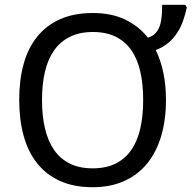

<svg xmlns="http://www.w3.org/2000/svg" viewBox="-20 -780 808 810"><path d="M761.2 -759.8 768.1 -749Q762.2 -719.7 752.4 -692.4Q742.7 -665 727.3 -641.4Q711.9 -617.7 689.9 -599.1Q668 -580.6 637.2 -568.8Q658.2 -525.4 669.2 -472.7Q680.2 -419.9 680.2 -357.9Q680.2 -274.9 660.4 -207.3Q640.6 -139.6 601.6 -91.3Q562.5 -43 504.6 -16.6Q446.8 9.8 371.1 9.8Q291.5 9.8 233.2 -16.6Q174.8 -43 136.5 -91.3Q98.1 -139.6 79.6 -207.8Q61 -275.9 61 -358.9Q61 -441.9 79.6 -509.5Q98.1 -577.1 136.7 -625Q175.3 -672.9 233.6 -699Q292 -725.1 372.1 -725.1Q449.2 -725.1 506.8 -698Q564.5 -670.9 604 -621.1Q624 -627 636 -639.9Q647.9 -652.8 654.1 -670.9Q660.2 -689 662.1 -711.7Q664.1 -734.4 664.1 -759.8ZM157.2 -357.9Q157.2 -291 169.9 -237.5Q182.6 -184.1 208.7 -146.7Q234.9 -109.4 275.1 -89.6Q315.4 -69.8 371.1 -69.8Q426.8 -69.8 467 -89.6Q507.3 -109.4 533.4 -146.7Q559.6 -184.1 571.8 -237.5Q584 -291 584 -357.9Q584 -425.3 571.8 -478.5Q559.6 -531.7 533.7 -568.6Q507.8 -605.5 467.8 -625.2Q427.7 -645 372.1 -645Q316.4 -645 275.9 -625.2Q235.4 -605.5 209 -568.6Q182.6 -531.7 169.9 -478.5Q157.2 -425.3 157.2 -357.9Z"/></svg>

Font: Genotype
Style: Regular
Weight: 400
Foundry: Ascender Corporation
Version: Version 1.00